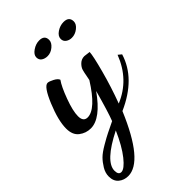

<svg xmlns="http://www.w3.org/2000/svg" viewBox="-250 -560 919 919"><g transform="rotate(-45 209.5 -100.5)"><path d="M337 -271Q336 -246 313.5 -162Q291 -78 261 2Q375 -45 422 -167L439 -153Q401 -28 248 40Q147 280 48 280Q20 280 0 263.5Q-20 247 -20 215Q-20 191 -6 168Q8 145 24 129Q40 113 73.5 93.5Q107 74 124.5 65.5Q142 57 179 39Q196 -4 227 -117Q150 -8 83 -8Q50 -8 24 -28Q-2 -48 -2 -91Q-2 -145 32 -227Q66 -309 90 -309Q100 -309 120 -298.5Q140 -288 144 -276Q125 -250 102.5 -189Q80 -128 80 -93Q80 -56 109 -56Q165 -56 241 -177Q242 -179 245.5 -199.5Q249 -220 253 -234Q257 -248 271 -261.5Q285 -275 305 -275Q309 -275 337 -271ZM38 243Q59 243 93 200.5Q127 158 160 83Q19 154 19 215Q19 243 38 243ZM181 -399Q163 -399 150.5 -407.5Q138 -416 138 -433Q138 -451 160 -466Q182 -481 205 -481Q241 -481 241 -449Q241 -431 222 -415Q203 -399 181 -399ZM325 -379Q308 -379 295.5 -388Q283 -397 283 -413Q283 -432 304.5 -446.5Q326 -461 350 -461Q387 -461 387 -428Q387 -410 367.5 -394.5Q348 -379 325 -379Z"/></g></svg>

Font: Dancing Script
Style: Bold
Weight: 700
Designer: Pablo Impallari
Foundry: Pablo Impallari. www.impallari.com Igino Marini. www.ikern.com
Version: Version 1.002